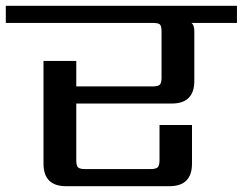

<svg xmlns="http://www.w3.org/2000/svg" viewBox="-40 -642 837 662"><path d="M777 -622V-563H620Q630 -556 630 -534V-363Q630 -285 552 -285H223V-90Q223 -71 229 -65Q235 -59 254 -59H478Q497 -59 503.5 -65Q510 -71 510 -90V-211H622V-78Q622 0 544 0H188Q110 0 110 -78V-432H223V-344H486Q505 -344 511 -350Q517 -356 517 -375V-532Q517 -552 511.5 -557.5Q506 -563 486 -563H-20V-622Z"/></svg>

Font: Sarpanch Medium
Style: Regular
Weight: 500
Designer: Manushi Parikh (Devanagari and Latin), Jyotish Sonowal (Devanagari)
Foundry: Indian Type Foundry
Version: Version 2.004;PS 1.0;hotconv 1.0.78;makeotf.lib2.5.61930; tt